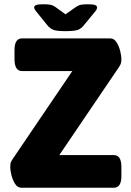

<svg xmlns="http://www.w3.org/2000/svg" viewBox="-20 -880 616 900"><path d="M80 0Q62 0 50.5 -18.5Q39 -37 33.5 -59.5Q28 -82 28 -96Q28 -103 29 -112Q30 -121 39 -134L319 -547H83Q48 -547 48 -603V-645Q48 -700 83 -700H497Q515 -700 526.5 -681.5Q538 -663 543.5 -640.5Q549 -618 549 -604Q549 -594 547.5 -586Q546 -578 538 -566L258 -153H514Q549 -153 549 -97V-55Q549 0 514 0ZM392 -860Q418 -860 426.5 -856Q435 -852 435 -845Q435 -841 432.5 -835.5Q430 -830 422 -821L375 -764Q361 -745 343.5 -739.5Q326 -734 287 -734Q249 -734 232 -739.5Q215 -745 200 -764L154 -821Q146 -830 143 -836Q140 -842 140 -845Q140 -852 148.5 -856Q157 -860 183 -860Q201 -860 214 -858Q227 -856 240 -847L287 -813L337 -848Q349 -856 361 -858Q373 -860 392 -860Z"/></svg>

Font: Asap ExtraBold
Style: Regular
Weight: 800
Designer: Pablo Cosgaya
Foundry: Omnibus-Type
Version: Version 3.001; ttfautohint (v1.8.4.7-5d5b)